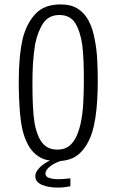

<svg xmlns="http://www.w3.org/2000/svg" viewBox="-20 -726 528 870"><path d="M238 4Q190 4 159 -14.5Q128 -33 109 -66.5Q90 -100 80 -146Q74 -176 71 -209.5Q68 -243 66.5 -280.5Q65 -318 65 -358Q65 -383 66 -408Q67 -433 69 -457.5Q71 -482 74.5 -505.5Q78 -529 83 -551Q100 -619 140 -662.5Q180 -706 255 -706Q303 -706 334 -685.5Q365 -665 383 -629.5Q401 -594 409 -548Q418 -505 420.5 -455.5Q423 -406 423 -356Q423 -313 420.5 -272Q418 -231 412.5 -194Q407 -157 397 -125Q378 -66 341 -31Q304 4 238 4ZM240 -48Q270 -48 290 -62Q310 -76 323.5 -102.5Q337 -129 345 -165Q354 -205 357 -254.5Q360 -304 360 -361Q360 -407 358.5 -447.5Q357 -488 353 -521Q344 -584 321 -621Q298 -658 249 -658Q201 -658 176 -621Q151 -584 139 -525Q136 -505 133.5 -483.5Q131 -462 129.5 -439.5Q128 -417 127.5 -393.5Q127 -370 127 -346Q127 -294 129 -248.5Q131 -203 137 -166Q144 -130 156.5 -103Q169 -76 189.5 -62Q210 -48 240 -48ZM241 124Q200 124 170 111.5Q140 99 140 72Q140 57 152 42Q164 27 182 15Q200 3 219 -3L265 1Q252 3 233 12Q214 21 200 34Q186 47 186 61Q186 75 203.5 80.5Q221 86 244 86Q257 86 273 84.5Q289 83 299 82V118Q284 121 270 122.5Q256 124 241 124Z"/></svg>

Font: Truculenta Light
Style: Regular
Weight: 300
Version: Version 1.002